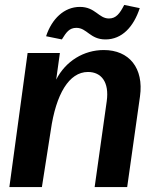

<svg xmlns="http://www.w3.org/2000/svg" viewBox="-20 -759 623 779"><path d="M18 0H150L186 -230C207 -377 260 -467 337 -467C391 -467 424 -426 413 -348L364 0H496L548 -368C564 -483 504 -556 401 -556C320 -556 246 -511 208 -436L223 -544H92ZM167 -612 231 -599C249 -628 261 -646 290 -646C333 -646 345 -599 408 -599C475 -599 522 -650 547 -726L484 -739C466 -704 451 -684 422 -684C380 -684 367 -731 304 -731C240 -731 190 -682 167 -612Z"/></svg>

Font: Ronzino Bold
Style: Italic
Weight: 700
Italic angle: -8°
Designer: Nunzio Mazzaferro
Foundry: Collletttivo
Version: Version 1.000;Glyphs 3.3 (3337)